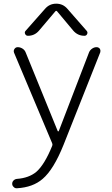

<svg xmlns="http://www.w3.org/2000/svg" viewBox="-20 -796 596 1022"><path d="M338.9 -749 441.4 -631.8Q448.2 -624 443.8 -614.7Q439.5 -605.5 429.7 -605.5Q393.6 -605.5 370.1 -632.8L284.2 -735.4Q279.3 -741.2 274.4 -735.4L187.5 -632.8Q164.1 -605.5 128.9 -605.5Q118.2 -605.5 113.8 -615.2Q109.4 -625 116.2 -631.8L219.7 -749Q243.2 -776.4 279.3 -776.4Q315.4 -776.4 338.9 -749ZM287.1 -98.6Q288.1 -96.7 290 -96.7Q292 -96.7 293 -98.6L454.1 -517.6Q459 -529.3 470.2 -537.1Q481.4 -544.9 494.1 -544.9Q504.9 -544.9 511.7 -536.1Q514.6 -530.3 514.6 -525.4Q514.6 -521.5 513.7 -517.6L318.4 -25.4Q265.6 106.4 207 156.2Q155.3 201.2 70.3 206.1Q69.3 206.1 68.4 206.1Q58.6 206.1 52.7 199.2Q44.9 192.4 44.9 182.1Q44.9 171.9 52.2 164.6Q59.6 157.2 70.3 156.2Q133.8 151.4 172.9 119.1Q216.8 81.1 257.8 -19.5Q260.7 -26.4 257.8 -33.2L54.7 -515.6Q50.8 -526.4 57.1 -535.6Q63.5 -544.9 74.2 -544.9Q87.9 -544.9 100.1 -537.1Q112.3 -529.3 117.2 -515.6Z"/></svg>

Font: Gen Jyuu Gothic Light
Style: Regular
Weight: 200
Designer: [Source Han Sans]
Ryoko NISHIZUKA  (kana & ideographs); Paul D. Hunt (Latin, Greek & Cyrillic); Wenlong ZHANG  (bopomofo
Version: Version 1.002.20150607